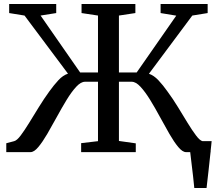

<svg xmlns="http://www.w3.org/2000/svg" viewBox="-20 -763 1088 963"><path d="M11.5 0V-44.5L51 -55Q65 -58.5 84 -83.8Q103 -109 126 -146.5Q149 -184 174.8 -225.8Q200.5 -267.5 227 -304Q250 -336 273 -360.8Q296 -385.5 321 -393.5L103 -685L26 -697.5V-743H262V-697.5L183.5 -685L382 -399.5H471.5V-685L389 -697.5V-743H659V-697.5L576.5 -685V-399.5H665.5L864 -684.5L785.5 -697.5V-743H1021.5V-697.5L944.5 -685L727 -393Q751.5 -385 774.8 -360.2Q798 -335.5 820.5 -303.5Q847.5 -267 873 -225.2Q898.5 -183.5 921.2 -146.2Q944 -109 963 -83.8Q982 -58.5 995.5 -55H1041.5Q1040.5 -44 1039.2 -31.8Q1038 -19.5 1036.5 -6.5V0H1036Q1031 45.5 1025.8 94.5Q1020.5 143.5 1016 180H954.5Q952 152.5 948.2 119.5Q944.5 86.5 940.5 55Q936.5 23.5 934 0H913Q895.5 0 874.2 -25.5Q853 -51 829.8 -91.2Q806.5 -131.5 782.2 -176.5Q758 -221.5 733.2 -261.8Q708.5 -302 685 -327.5Q661.5 -353 640.5 -353H576.5V-56L661 -44V0H387V-45L471.5 -55V-353H406.5Q385.5 -353 362 -327.5Q338.5 -302 314 -261.8Q289.5 -221.5 265 -176.5Q240.5 -131.5 217 -91.2Q193.5 -51 172.2 -25.5Q151 0 133 0Z"/></svg>

Font: Merriweather Text
Style: Regular
Weight: 400
Designer: Eben Sorkin
Foundry: Eben Sorkin
Version: Version 2.100; ttfautohint (v1.7.19-72a1) -l 8 -r 50 -G 200 